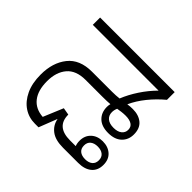

<svg xmlns="http://www.w3.org/2000/svg" viewBox="-115 -778 1003 1003"><g transform="rotate(-45 386.0 -277.0)"><path d="M159 6Q118 6 95.5 -21Q73 -48 73 -95V-207Q73 -264 96.5 -295Q120 -326 158 -333V-334L58 -373V-400Q58 -445 82 -481Q106 -517 151.5 -538.5Q197 -560 261 -560Q349 -560 405 -515.5Q461 -471 461 -381V-233Q461 -204 464 -180Q509 -162 554.5 -132Q600 -102 637 -65V-551H691V0H634Q598 -43 556.5 -76.5Q515 -110 471 -130Q474 -113 474 -92Q474 -48 451.5 -21Q429 6 384 6Q344 6 319 -20.5Q294 -47 294 -95Q294 -144 319.5 -170Q345 -196 386 -196Q398 -196 409 -193Q407 -214 407 -249V-374Q407 -444 367 -478Q327 -512 260 -512Q192 -512 154 -482Q116 -452 112 -396L222 -350L215 -310Q126 -310 126 -208V-166Q141 -172 160 -172Q198 -172 221 -147.5Q244 -123 244 -84Q244 -44 221.5 -19Q199 6 159 6ZM380 -32Q402 -32 412.5 -48.5Q423 -65 423 -94Q423 -109 421 -124.5Q419 -140 417 -151Q401 -158 385 -158Q361 -158 347 -141.5Q333 -125 333 -94Q333 -65 346 -48.5Q359 -32 380 -32ZM159 -28Q182 -28 194 -43Q206 -58 206 -83Q206 -108 194 -123Q182 -138 159 -138Q136 -138 124 -123.5Q112 -109 112 -83Q112 -58 124 -43Q136 -28 159 -28Z"/></g></svg>

Font: Noto Sans Thai Looped SemiCondensed Light
Style: Regular
Weight: 300
Width: 4
Designer: Sasikarn Vongin, Ben Mitchell
Foundry: The Fontpad Ltd
Version: Version 1.001; ttfautohint (v1.8.4.7-5d5b)